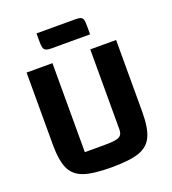

<svg xmlns="http://www.w3.org/2000/svg" viewBox="-147 -916 930 1040"><g transform="rotate(-20 318.0 -395.5)"><path d="M60 -211V-625H209V-112H322Q366 -112 388 -116.5Q410 -121 418.5 -132Q427 -143 427 -165V-625H576V-211Q576 -119 554 -71Q532 -23 478 -4Q424 15 318 15Q212 15 158 -4Q104 -23 82 -70.5Q60 -118 60 -211ZM183 -757V-806H406Q428 -806 438 -801.5Q448 -797 451 -786Q454 -775 454 -752V-702H232Q200 -702 191.5 -713Q183 -724 183 -757Z"/></g></svg>

Font: Changa SemiBold
Style: Regular
Weight: 600
Designer: Eduardo Rodriguez Tunni
Foundry: Eduardo Rodriguez Tunni
Version: Version 2.002; ttfautohint (v1.5) -l 8 -r 50 -G 150 -x 14 -H